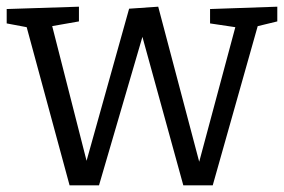

<svg xmlns="http://www.w3.org/2000/svg" viewBox="-25 -552 849 574"><path d="M603 -525 804 -532V-488L734 -471L748 -483L611 2H523L393 -470H409L271 2H183L52 -481L64 -469L-5 -482V-525L211 -532V-488L120 -472L129 -482L240 -47H227L361 -526L448 -532L577 -44H564L681 -480L690 -469L603 -482Z"/></svg>

Font: Pack4
Style: Regular
Weight: 400
Version: Version 2.002